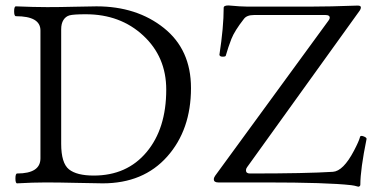

<svg xmlns="http://www.w3.org/2000/svg" viewBox="-20 -687 1400 723"><path d="M33.2 0ZM1360.4 -164.1Q1336.9 -48.8 1336.9 8.3Q1336.9 14.6 1329.6 16.1Q1312.5 11.2 1302.7 10.3Q1211.4 0 980.5 0H802.2Q785.2 0 785.2 -11.7Q785.2 -18.1 790 -24.9L1217.3 -609.9Q1221.7 -615.7 1221.7 -620.1Q1221.7 -630.4 1206.5 -630.4H936Q909.2 -630.4 898.4 -615.7Q863.3 -570.8 851.3 -540.3Q839.4 -509.8 830.1 -477.1Q829.1 -473.6 818.4 -473.6Q807.6 -473.6 806.2 -480.5Q822.3 -584.5 822.3 -657.7Q822.3 -666.5 840.3 -666.5Q887.7 -662.1 912.1 -662.1H1147Q1221.2 -662.1 1326.7 -666Q1338.9 -666 1338.9 -659.2Q1338.9 -652.3 1332 -643.6L910.6 -57.6Q906.2 -51.8 906.2 -45.9Q906.2 -33.7 920.9 -33.7Q1133.3 -33.7 1233.4 -40Q1272.5 -42.5 1313 -119.6Q1332 -155.8 1335.9 -171.9Q1337.4 -177.7 1348.9 -173.6Q1360.4 -169.4 1360.4 -164.1ZM132.3 -90.8V-572.3Q132.3 -626 40 -626Q33.2 -626 33.2 -644.5Q33.2 -663.1 40 -663.1Q108.4 -660.2 157.5 -660.2Q206.5 -660.2 259.5 -661.6Q312.5 -663.1 343.3 -663.1Q495.1 -663.1 597.2 -581.5Q699.2 -500 699.2 -355.5Q699.2 -198.2 609.6 -97.4Q520 3.4 366.7 3.4Q343.3 3.4 271.7 1.7Q200.2 0 152.3 0Q104.5 0 44.4 3.4Q38.1 3.4 38.1 -14.9Q38.1 -33.2 44.4 -33.7Q132.3 -33.7 132.3 -90.8ZM210.4 -145.5Q210.4 -72.8 239.7 -49.3Q269 -25.9 333 -25.9Q458 -25.9 532 -114.3Q606 -202.6 606 -349.6Q606 -472.7 519.5 -553Q433.1 -633.3 303.2 -633.3Q256.8 -633.3 241.9 -629.2Q227.1 -625 218.8 -611.6Q210.4 -598.1 210.4 -576.7Z"/></svg>

Font: Junicode
Style: Regular
Weight: 400
Designer: Peter S. Baker
Foundry: Briery Creek Software
Version: Version 0.7.2